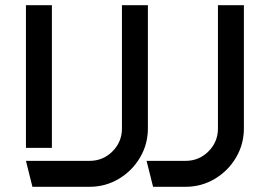

<svg xmlns="http://www.w3.org/2000/svg" viewBox="-20 -720 1040 740"><path d="M450 -225V-700H550V-225Q550 -164 519.5 -112.5Q489 -61 437.5 -30.5Q386 0 325 0H105L80 -100H325Q377 -100 413.5 -136.5Q450 -173 450 -225ZM80 -700H180V-150H80ZM695 -100Q747 -100 783.5 -136.5Q820 -173 820 -225V-700H920V-225Q920 -164 889.5 -112.5Q859 -61 807.5 -30.5Q756 0 695 0H570L545 -100Z"/></svg>

Font: SB Skate blade
Style: Regular
Weight: 400
Designer: Valerio Brotto (Silverblur_type)
Version: Version 1.003